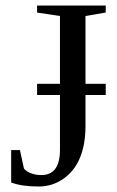

<svg xmlns="http://www.w3.org/2000/svg" viewBox="-20 -675 429 705"><path d="M368.2 -326.2H293.9V-210.9Q293.9 -145.5 273.9 -96.4Q253.9 -47.4 213.1 -18.8Q172.4 9.8 122.1 9.8Q59.6 9.8 21 -4.9V-124H53.2L67.9 -56.2Q77.1 -44.9 94.2 -38.6Q111.3 -32.2 131.8 -32.2Q200.2 -32.2 200.2 -125V-326.2H116.2V-367.2H200.2V-616.2L116.2 -628.9V-654.8H368.2V-628.9L293.9 -616.2V-367.2H368.2Z"/></svg>

Font: Times New Roman
Style: Regular
Weight: 400
Designer: Steve Matteson
Foundry: Ascender Corporation
Version: Version 2.00.3